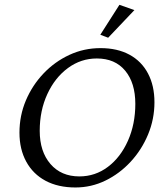

<svg xmlns="http://www.w3.org/2000/svg" viewBox="-20 -786 706 814"><path d="M299.8 8.8Q226.6 8.8 173.3 -19.5Q120.1 -47.9 91.3 -100.6Q62.5 -153.3 62.5 -223.6Q62.5 -295.9 89.8 -360.4Q117.2 -424.8 164.6 -474.6Q211.9 -524.4 273.9 -553.2Q335.9 -582 406.2 -582Q477.5 -582 528.8 -554.2Q580.1 -526.4 607.4 -474.6Q634.8 -422.9 634.8 -352.5Q634.8 -281.2 607.9 -216.3Q581.1 -151.4 534.2 -100.6Q487.3 -49.8 427.2 -20.5Q367.2 8.8 299.8 8.8ZM316.4 -38.1Q383.8 -38.1 437.5 -78.6Q491.2 -119.1 522.5 -189.5Q553.7 -259.8 553.7 -345.7Q553.7 -434.6 510.7 -486.3Q467.8 -538.1 390.6 -538.1Q323.2 -538.1 268.1 -497.6Q212.9 -457 180.7 -387.2Q148.4 -317.4 148.4 -231.4Q148.4 -143.6 193.8 -90.8Q239.3 -38.1 316.4 -38.1ZM438.5 -626 405.3 -638.7 486.3 -765.6 549.8 -743.2Z"/></svg>

Font: Crimson Pro ExtraLight Light
Style: Italic
Weight: 300
Italic angle: -12°
Version: Version 1.002